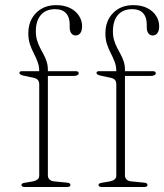

<svg xmlns="http://www.w3.org/2000/svg" viewBox="-20 -746 655 766"><path d="M171 -46Q171 -36.5 177.5 -30Q184 -23.5 195 -22.5L245.5 -17.5Q253 -17 257 -14.8Q261 -12.5 261 -8Q261 0 247.5 0H78Q72 0 68.8 -2.2Q65.5 -4.5 65.5 -8Q65.5 -12 69.2 -14Q73 -16 80 -17L112 -22.5Q123.5 -25 130 -30.5Q136.5 -36 136.5 -45.5V-409.5Q136.5 -420 131.5 -426.5Q126.5 -433 113 -436L79 -443Q65.5 -446 61.5 -448.8Q57.5 -451.5 57.5 -455Q57.5 -458.5 60 -460.2Q62.5 -462 68 -462H148.5L136.5 -443V-461.5Q136.5 -482 130 -499.2Q123.5 -516.5 114.8 -533.2Q106 -550 99.5 -569.2Q93 -588.5 93 -612.5Q93 -663 123.8 -694.2Q154.5 -725.5 204 -725.5Q236.5 -725.5 259.5 -714Q282.5 -702.5 295 -683.2Q307.5 -664 307.5 -641.5Q307.5 -623.5 300.5 -614Q293.5 -604.5 281.5 -604.5Q271 -604.5 264.5 -613.2Q258 -622 258 -636.5V-649Q258 -677.5 243.2 -693.5Q228.5 -709.5 199 -709.5Q162.5 -709 142.8 -686Q123 -663 123 -621Q123 -601.5 127.8 -585.5Q132.5 -569.5 139.8 -555.5Q147 -541.5 154.2 -528.2Q161.5 -515 166.2 -500Q171 -485 171 -467.5V-450.5L162.5 -462H281Q288 -462 291 -460Q294 -458 294 -453.5Q294 -449 288.5 -446Q283 -443 273 -443H171ZM478.5 -46Q478.5 -36.5 485 -30Q491.5 -23.5 502.5 -22.5L553 -17.5Q560.5 -17 564.5 -14.8Q568.5 -12.5 568.5 -8Q568.5 0 555 0H385.5Q379.5 0 376.2 -2.2Q373 -4.5 373 -8Q373 -12 376.8 -14Q380.5 -16 387.5 -17L419.5 -22.5Q431 -25 437.5 -30.5Q444 -36 444 -45.5V-409.5Q444 -420 439 -426.5Q434 -433 420.5 -436L386.5 -443Q373 -446 369 -448.8Q365 -451.5 365 -455Q365 -458.5 367.5 -460.2Q370 -462 375.5 -462H456L444 -443V-461.5Q444 -482 437.5 -499.2Q431 -516.5 422.2 -533.2Q413.5 -550 407 -569.2Q400.5 -588.5 400.5 -612.5Q400.5 -663 431.2 -694.2Q462 -725.5 511.5 -725.5Q544 -725.5 567 -714Q590 -702.5 602.5 -683.2Q615 -664 615 -641.5Q615 -623.5 608 -614Q601 -604.5 589 -604.5Q578.5 -604.5 572 -613.2Q565.5 -622 565.5 -636.5V-649Q565.5 -677.5 550.8 -693.5Q536 -709.5 506.5 -709.5Q470 -709 450.2 -686Q430.5 -663 430.5 -621Q430.5 -601.5 435.2 -585.5Q440 -569.5 447.2 -555.5Q454.5 -541.5 461.8 -528.2Q469 -515 473.8 -500Q478.5 -485 478.5 -467.5V-450.5L470 -462H588.5Q595.5 -462 598.5 -460Q601.5 -458 601.5 -453.5Q601.5 -449 596 -446Q590.5 -443 580.5 -443H478.5Z"/></svg>

Font: Fraunces Thin
Style: Regular
Weight: 250
Version: Version 1.000;[b76b70a41]